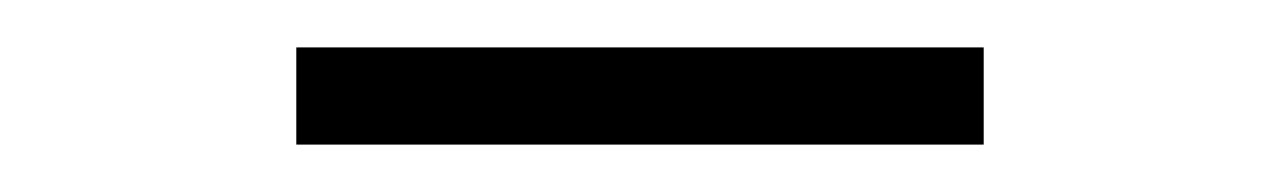

<svg xmlns="http://www.w3.org/2000/svg" viewBox="-20 -697 540 81"><path d="M105 -636V-677H395V-636Z"/></svg>

Font: Nunito Sans 10pt ExtraLight
Style: Regular
Weight: 250
Designer: Vernon Adams
Foundry: Vernon Adams
Version: Version 3.101;gftools[0.9.27]